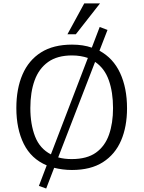

<svg xmlns="http://www.w3.org/2000/svg" viewBox="-20 -980 839 1118"><path d="M249 117.7 206.5 102.5 252 -17.1Q161.6 -55.2 118.4 -142.3Q75.2 -229.5 75.2 -351.1Q75.2 -463.4 111.1 -546.4Q147 -629.4 218.8 -674.8Q290.5 -720.2 399.4 -720.2Q464.4 -720.2 514.6 -702.6L560.5 -822.8L606 -805.7L559.1 -684.6Q639.2 -641.6 679.4 -554.7Q719.7 -467.8 719.7 -349.6Q719.7 -242.7 685.1 -161.9Q650.4 -81.1 579.3 -35.6Q508.3 9.8 398.9 9.8Q370.6 9.8 344.5 6.3Q318.4 2.9 295.4 -2.9ZM276.4 -81.1 491.7 -642.6Q471.7 -649.4 448.5 -653.3Q425.3 -657.2 398.9 -657.2Q313.5 -657.2 260 -618.9Q206.5 -580.6 181.6 -512Q156.7 -443.4 156.7 -350.6Q156.7 -255.9 184.3 -185.1Q211.9 -114.3 276.4 -81.1ZM397.5 -53.7Q486.3 -53.7 538.8 -91.3Q591.3 -128.9 614.7 -195.8Q638.2 -262.7 638.2 -350.6Q638.2 -443.4 613.5 -512.9Q588.9 -582.5 533.7 -619.6L318.8 -63.5Q353.5 -53.7 397.5 -53.7ZM372.6 -780.3 470.7 -960.4H562.5L421.4 -780.3Z"/></svg>

Font: Comme Light
Style: Regular
Weight: 300
Version: Version 1.000;gftools[0.9.27]